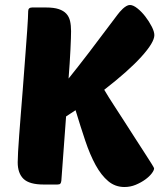

<svg xmlns="http://www.w3.org/2000/svg" viewBox="-20 -740 663 770"><path d="M598 -65Q598 -57 588.5 -44.5Q579 -32 562.5 -20Q546 -8 524.5 1Q503 10 479 10Q442 10 414 -13.5Q386 -37 363.5 -78Q341 -119 322 -175.5Q303 -232 283 -298L245 -273L226 -15Q225 -7 222 -3.5Q219 0 210 0H155Q98 0 74.5 -22.5Q51 -45 51 -89Q51 -103 52.5 -131.5Q54 -160 57 -198.5Q60 -237 63.5 -283Q67 -329 71 -377Q78 -473 82.5 -529Q87 -585 89 -617.5Q91 -650 92 -665.5Q93 -681 93 -695Q93 -710 109 -710H164Q196 -710 215.5 -703.5Q235 -697 246 -685Q257 -673 261 -655.5Q265 -638 265 -615Q265 -592 262.5 -540.5Q260 -489 255 -425Q289 -467 336.5 -529Q384 -591 452 -682Q455 -686 460.5 -692.5Q466 -699 472.5 -705Q479 -711 486.5 -715.5Q494 -720 501 -720Q514 -720 531 -706.5Q548 -693 563 -673.5Q578 -654 588.5 -633.5Q599 -613 599 -599Q599 -570 547 -512.5Q495 -455 398 -380Q415 -351 437 -317.5Q459 -284 481 -249.5Q503 -215 524 -182.5Q545 -150 561.5 -124.5Q578 -99 588 -83Q598 -67 598 -65Z"/></svg>

Font: PoetsenOne
Style: Regular
Weight: 400
Designer: Rodrigo Fuenzalida, Pablo Impallari
Foundry: Pablo Impallari, Rodrigo Fuenzalida
Version: Version 1.000; ttfautohint (v0.8) -G 200 -r 50